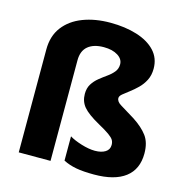

<svg xmlns="http://www.w3.org/2000/svg" viewBox="-112 -871 954 986"><g transform="rotate(15 364.5 -377.5)"><path d="M630 -594Q630 -559 616.5 -532.5Q603 -506 582.5 -486Q562 -466 542 -451Q522 -436 508 -424.5Q494 -413 494 -402Q494 -383 518.5 -368.5Q543 -354 596 -321Q645 -289 671 -254Q697 -219 697 -161Q697 -77 640 -33.5Q583 10 474 10Q417 10 379 3Q341 -4 310 -20V-149Q334 -134 374.5 -121.5Q415 -109 447 -109Q481 -109 502 -122Q523 -135 523 -160Q523 -175 516.5 -186Q510 -197 490.5 -211Q471 -225 431 -247Q370 -281 346 -309.5Q322 -338 322 -378Q322 -409 335.5 -430.5Q349 -452 369.5 -468.5Q390 -485 410.5 -499.5Q431 -514 444.5 -531Q458 -548 458 -571Q458 -599 429.5 -617Q401 -635 355 -635Q301 -635 271 -610Q241 -585 241 -535V0H72V-547Q72 -619 109 -667.5Q146 -716 210 -740.5Q274 -765 355 -765Q434 -765 496.5 -745.5Q559 -726 594.5 -688Q630 -650 630 -594Z"/></g></svg>

Font: Noto Sans Sinhala UI ExtraBold
Style: Regular
Weight: 800
Designer: Jelle Bosma - Monotype Design Team
Foundry: Monotype Imaging Inc.
Version: Version 2.006; ttfautohint (v1.8.4.7-5d5b)